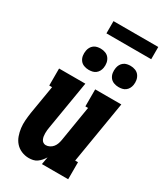

<svg xmlns="http://www.w3.org/2000/svg" viewBox="-227 -1016 955 1114"><g transform="rotate(30 250.0 -459.0)"><path d="M161 8Q135 8 111.5 -2Q88 -12 72 -30Q56 -48 47.5 -72Q39 -96 36 -121Q33 -146 35 -172Q37 -198 41 -225L73 -416H54V-530H230L176 -206Q174 -196 173 -185.5Q172 -175 172 -164.5Q172 -154 173.5 -144.5Q175 -135 179 -126Q183 -117 191 -111.5Q199 -106 209 -106Q222 -106 234.5 -112.5Q247 -119 255.5 -129.5Q264 -140 268.5 -153Q273 -166 275 -178L314 -416H296V-530H471L402 -114H421V0H245L254 -50Q246 -37 236.5 -26Q227 -15 215 -6.5Q203 2 189 5Q175 8 161 8ZM406 -609Q389 -609 373.5 -615Q358 -621 348.5 -634Q339 -647 336.5 -663.5Q334 -680 337 -697Q339 -709 345 -720Q351 -731 361 -738.5Q371 -746 383 -748.5Q395 -751 406 -751Q423 -751 438.5 -745Q454 -739 463.5 -726Q473 -713 476 -696.5Q479 -680 476 -663Q474 -651 468 -640Q462 -629 452 -621.5Q442 -614 430 -611.5Q418 -609 406 -609ZM206 -609Q189 -609 173.5 -615Q158 -621 148.5 -634Q139 -647 136.5 -663.5Q134 -680 137 -697Q139 -709 145 -720Q151 -731 161 -738.5Q171 -746 183 -748.5Q195 -751 206 -751Q223 -751 238.5 -745Q254 -739 263.5 -726Q273 -713 276 -696.5Q279 -680 276 -663Q274 -651 268 -640Q262 -629 252 -621.5Q242 -614 230 -611.5Q218 -609 206 -609ZM190 -844V-926H490V-844Z"/></g></svg>

Font: Iosevka Slab Heavy Oblique
Style: Regular
Weight: 900
Italic angle: -9°
Monospace: yes
Designer: Belleve Invis
Foundry: Belleve Invis
Version: Version 11.1.1; ttfautohint (v1.8.3)